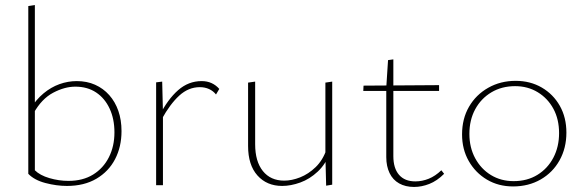

<svg xmlns="http://www.w3.org/2000/svg" viewBox="-20 -733 2309 760"><path d="M245 3Q204 3 160 -8.5Q116 -20 92 -45L118 -59Q138 -39 175.5 -28Q213 -17 251 -17Q308 -17 348.5 -42Q389 -67 411 -110.5Q433 -154 433 -209Q433 -262 414 -303Q395 -344 360.5 -367Q326 -390 278 -390Q236 -390 190.5 -366Q145 -342 113 -285L100 -302Q123 -339 152.5 -363.5Q182 -388 215.5 -400Q249 -412 284 -412Q324 -412 356.5 -397.5Q389 -383 412.5 -356.5Q436 -330 448.5 -294Q461 -258 461 -214Q461 -152 435.5 -103Q410 -54 361.5 -25.5Q313 3 245 3ZM92 -45V-709L118 -713V-59Z M598 0V-407L622 -410L625 -288V0ZM620 -261 611 -275Q644 -340 685 -376Q726 -412 778 -412Q800 -412 817.5 -404Q835 -396 848 -381L835 -359Q824 -373 807.5 -380.5Q791 -388 771 -388Q726 -388 689.5 -354.5Q653 -321 620 -261Z M1097 3Q1036 3 999 -38.5Q962 -80 962 -155V-406L990 -410V-162Q990 -94 1020.5 -56Q1051 -18 1105 -18Q1135 -18 1168 -31Q1201 -44 1229.5 -71.5Q1258 -99 1273 -143L1287 -131Q1270 -84 1238 -54Q1206 -24 1168.5 -10.5Q1131 3 1097 3ZM1271 2 1268 -115V-406L1295 -410V-2Z M1619 7Q1585 7 1560 -7Q1535 -21 1522 -48Q1509 -75 1509 -111V-387L1516 -495L1537 -498V-115Q1537 -67 1559.5 -41Q1582 -15 1624 -15Q1651 -15 1677 -25.5Q1703 -36 1727 -59L1738 -45Q1710 -17 1679.5 -5Q1649 7 1619 7ZM1718 -373H1418L1419 -394L1718 -396Z M2011 5Q1953 5 1907.5 -22Q1862 -49 1835.5 -95.5Q1809 -142 1809 -201Q1809 -263 1836.5 -310.5Q1864 -358 1912.5 -385.5Q1961 -413 2021 -413Q2079 -413 2124.5 -386.5Q2170 -360 2196 -314Q2222 -268 2222 -208Q2222 -147 2195 -98.5Q2168 -50 2120 -22.5Q2072 5 2011 5ZM2013 -16Q2067 -16 2107.5 -41Q2148 -66 2170.5 -109Q2193 -152 2193 -206Q2193 -261 2170.5 -302.5Q2148 -344 2108.5 -368Q2069 -392 2019 -392Q1966 -392 1925 -367.5Q1884 -343 1861 -300.5Q1838 -258 1838 -203Q1838 -149 1861 -106.5Q1884 -64 1923.5 -40Q1963 -16 2013 -16Z"/></svg>

Font: Ysabeau Office Thin
Style: Regular
Weight: 250
Designer: Christian Thalmann (Catharsis Fonts)
Version: Version 2.001;gftools[0.9.30]; featfreeze: tnum,lnum,ss02